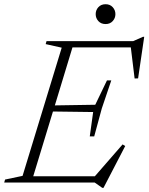

<svg xmlns="http://www.w3.org/2000/svg" viewBox="-43 -865 704 910"><path d="M442 25.5 405.5 0H-23L-19 -14L64 -31.5L249.5 -639L173.5 -656L177.5 -670H588L634.5 -690.5H640.5L611.5 -493.5L595 -493L577 -640.5H300.5L217 -365.5L408.5 -368.5L464 -484H484.5L439.5 -351L403.5 -218.5H382.5L398.5 -334L208 -336.5L114.5 -29.5H406.5L538 -180.5L550.5 -173L447.5 25.5ZM457.5 -751Q436 -751 423.2 -765Q410.5 -779 410.5 -798Q410.5 -817 423.2 -831Q436 -845 457.5 -845Q478.5 -845 491.2 -831Q504 -817 504 -798Q504 -779 491.2 -765Q478.5 -751 457.5 -751Z"/></svg>

Font: Newsreader Text Light
Style: Italic
Weight: 300
Italic angle: -17°
Designer: Hugues Gentile
Foundry: Production Type
Version: Version 1.001